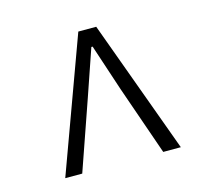

<svg xmlns="http://www.w3.org/2000/svg" viewBox="-71 -823 641 586"><g transform="rotate(-15 250.0 -530.0)"><path d="M67.4 -319.3 221.7 -741.2H278.3L432.6 -319.3H377L300.8 -538.1L252 -685.5H248L197.3 -538.1L121.1 -319.3Z"/></g></svg>

Font: GenEi Gothic M Light
Style: Regular
Weight: 300
Designer: o_tamon (Modified); [Source Han Sans]
Ryoko NISHIZUKA  (kana & ideographs); Paul D. Hunt (Latin, Greek & Cyrillic); Wenl
Version: Version 1.1a;Original Version 1.004